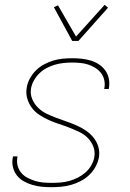

<svg xmlns="http://www.w3.org/2000/svg" viewBox="-20 -770 540 798"><path d="M194 8Q173 8 153 6Q133 4 114.5 -1.5Q96 -7 79 -16.5Q62 -26 50.5 -40.5Q39 -55 34 -74.5Q29 -94 33 -114L34 -120H53L52 -115Q49 -97 53.5 -80.5Q58 -64 68.5 -51.5Q79 -39 94.5 -31Q110 -23 126 -18Q142 -13 159.5 -11.5Q177 -10 195 -10Q213 -10 231.5 -11.5Q250 -13 268 -18Q286 -23 303 -31.5Q320 -40 335 -53Q350 -66 359.5 -83Q369 -100 372 -117Q376 -141 367.5 -162Q359 -183 343.5 -198Q328 -213 307.5 -222.5Q287 -232 266.5 -240Q246 -248 224.5 -255Q203 -262 183 -271Q163 -280 144.5 -292Q126 -304 113 -321Q100 -338 93.5 -360Q87 -382 91 -405Q94 -425 104 -443.5Q114 -462 129 -477Q144 -492 162.5 -502Q181 -512 200.5 -518Q220 -524 240 -526Q260 -528 279 -528Q299 -528 318.5 -526Q338 -524 356.5 -518.5Q375 -513 390.5 -503Q406 -493 417 -478Q428 -463 432 -444.5Q436 -426 433 -406L432 -400H413L414 -405Q417 -422 413 -438.5Q409 -455 399 -467.5Q389 -480 375 -488.5Q361 -497 345.5 -502Q330 -507 312.5 -508.5Q295 -510 278 -510Q261 -510 243 -508Q225 -506 208 -501Q191 -496 174.5 -487.5Q158 -479 144.5 -466Q131 -453 121.5 -436.5Q112 -420 109 -403Q105 -379 114 -358Q123 -337 138.5 -322Q154 -307 173.5 -297.5Q193 -288 214.5 -280Q236 -272 256.5 -265Q277 -258 297.5 -249Q318 -240 336 -228Q354 -216 368 -199Q382 -182 388.5 -160.5Q395 -139 391 -115Q387 -95 376.5 -76Q366 -57 350 -42Q334 -27 314.5 -17Q295 -7 275 -1.5Q255 4 234.5 6Q214 8 194 8ZM280 -600 204 -740 221 -748 296 -618 415 -750 429 -738 306 -600Z"/></svg>

Font: Iosevka Thin Oblique
Style: Regular
Weight: 100
Italic angle: -9°
Monospace: yes
Designer: Belleve Invis
Foundry: Belleve Invis
Version: Version 32.5.0; ttfautohint (v1.8.4)